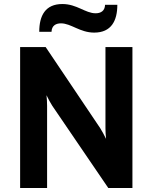

<svg xmlns="http://www.w3.org/2000/svg" viewBox="-20 -934 758 954"><path d="M448 -772C533 -772 563 -831 563 -910H502C501 -879 480 -868 455 -868C404 -868 362 -914 290 -914C205 -914 175 -856 175 -776H236C237 -807 258 -818 283 -818C333 -818 377 -772 448 -772ZM638 0V-700H504V-297C504 -284 505 -260 507 -244C499 -261 486 -284 478 -297L207 -700H80V0H214V-408C214 -423 213 -444 211 -461C219 -444 232 -420 240 -408L518 0Z"/></svg>

Font: Overpass ExtraBold
Style: Regular
Weight: 800
Designer: Delve Withrington, Thomas Jockin
Foundry: Delve Fonts
Version: Version 3.000;DELV;Overpass